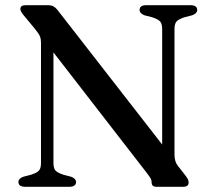

<svg xmlns="http://www.w3.org/2000/svg" viewBox="-20 -720 824 740"><path d="M273 -18.5Q273 -0.5 247.5 0H77Q51 -0.5 51 -18.5Q51 -32 70.5 -39L99.5 -46.5Q123 -54 130.5 -63Q138 -72 138 -92.5V-555.5Q138 -570 133.8 -580.2Q129.5 -590.5 114.5 -609L70.5 -662Q58.5 -676.5 58.5 -685Q58.5 -700 78.5 -700H164.5Q177 -700 185.8 -695.5Q194.5 -691 204 -678.5L605 -163V-607.5Q605 -627.5 597.8 -636.5Q590.5 -645.5 566.5 -653.5L537 -661Q518 -668.5 518 -681.5Q518 -700 543.5 -700H714Q740 -700 740 -681.5Q740 -668 720.5 -661L691 -653.5Q668 -646 660.2 -637Q652.5 -628 652.5 -607.5V-124.5Q652.5 -97.5 665 -81.5L695.5 -42.5Q703 -32.5 705 -27Q707 -21.5 707 -16.5Q707 0 685.5 0H584Q564.5 0 564.5 -16Q564.5 -24 561.5 -30.5Q558.5 -37 545 -54.5L186 -518V-92.5Q186 -72.5 193.2 -63.5Q200.5 -54.5 224.5 -46.5L253.5 -39Q273 -32 273 -18.5Z"/></svg>

Font: Fraunces 9pt S000
Style: Regular
Weight: 400
Version: Version 1.000; ttfautohint (v1.8.3)